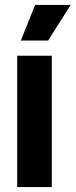

<svg xmlns="http://www.w3.org/2000/svg" viewBox="-20 -762 308 782"><path d="M65 -597H176L268 -742H123ZM50 0H191V-535H50Z"/></svg>

Font: Mona Sans SemiCondensed
Style: Bold
Weight: 700
Width: 4
Designer: Deni Anggara
Foundry: GitHub
Version: Version 2.000